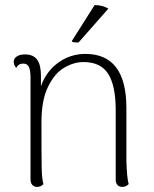

<svg xmlns="http://www.w3.org/2000/svg" viewBox="-20 -726 605 755"><path d="M486 -2Q475 9 461 9Q449 9 442 1.5Q435 -6 435 -19V-299Q434 -392 404.5 -437Q375 -482 308 -482Q270 -482 232 -459.5Q194 -437 168.5 -384Q143 -331 143 -246Q143 -101 144 -61Q145 -21 151 -2Q140 9 126 9Q114 9 107 1Q100 -7 100 -20V-426Q99 -454 92.5 -465Q86 -476 71 -476Q52 -476 44 -459Q34 -470 34 -483Q34 -496 46 -504Q58 -512 78 -512Q111 -512 126 -491.5Q141 -471 141 -428V-387Q162 -446 209.5 -480Q257 -514 316 -514Q477 -514 477 -301V-94Q479 -25 486 -2ZM289 -559H283Q264 -559 262 -564L352 -706Q384 -706 406 -692Z"/></svg>

Font: Arima Madurai ExtraLight
Style: Regular
Weight: 275
Designer: Joana Correia and Natanael Gama
Foundry: NDISCOVER
Version: Version 1.020